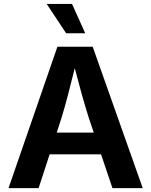

<svg xmlns="http://www.w3.org/2000/svg" viewBox="-20 -968 778 988"><path d="M23.9 0H178.7L235.4 -173.8H500L558.6 0H714.4L457 -727.5H275.4ZM320.3 -796.9H418.5L350.6 -947.8H220.2ZM272 -285.6 296.9 -362.8C318.4 -432.6 339.8 -516.6 364.7 -617.2C390.6 -518.1 413.6 -434.6 436.5 -362.8L462.4 -285.6Z"/></svg>

Font: Raveo SemiBold
Style: Regular
Weight: 600
Designer: Jakub Foglar, Rasmus Andersson (Inter)
Foundry: Jakubfoglar.com
Version: Version 1.100;Glyphs 3.2.3 (3260)